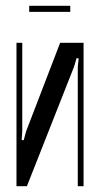

<svg xmlns="http://www.w3.org/2000/svg" viewBox="-20 -644 343 664"><path d="M269 -496V0H249V-412L252 -442L245 -443L236 -413L73 0H37V-496H57V-190L55 -160L62 -159L70 -189L188 -496ZM223 -603H81V-624H223Z"/></svg>

Font: Moniqa SemBd Narrow Heading
Style: Regular
Weight: 600
Width: 4
Designer: Rajesh Rajput
Foundry: Rajesh Rajput
Version: Version 1.000